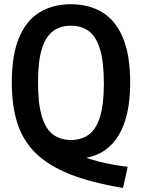

<svg xmlns="http://www.w3.org/2000/svg" viewBox="-20 -770 686 927"><path d="M574 137.5Q420.5 112 317 70.8Q213.5 29.5 152 -31Q90.5 -91.5 63.8 -175.5Q37 -259.5 37 -370Q37 -506.5 72.8 -590Q108.5 -673.5 172.8 -711.5Q237 -749.5 322.5 -749.5Q408 -749.5 472.2 -711.5Q536.5 -673.5 572.5 -590Q608.5 -506.5 608.5 -370Q608.5 -211.5 554.5 -119.5Q500.5 -27.5 396.5 -8Q449.5 9.5 499.2 19.8Q549 30 596.5 35.5ZM322.5 -94Q372 -94 407.5 -119Q443 -144 462.2 -203.8Q481.5 -263.5 481.5 -367Q481.5 -473.5 462.2 -534.5Q443 -595.5 407.5 -620.8Q372 -646 322.5 -646Q273.5 -646 237.8 -621Q202 -596 182.8 -536.2Q163.5 -476.5 163.5 -373Q163.5 -266.5 182.8 -205.5Q202 -144.5 237.8 -119.2Q273.5 -94 322.5 -94Z"/></svg>

Font: Encode Sans Cnd SmBold
Style: Regular
Weight: 600
Width: 3
Designer: Multiple Designers
Foundry: Impallari Type
Version: Version 3.002; ttfautohint (v1.8.3) -l 8 -r 50 -G 200 -x 14 